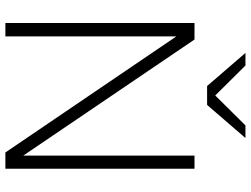

<svg xmlns="http://www.w3.org/2000/svg" viewBox="-132 -822 954 731"><g transform="rotate(90 345.5 -457.0)"><path d="M561 0H623V-720H573V-68L131 -720H68V0H119V-651ZM182 -914 308 -768H380L506 -914H458L344 -799L230 -914Z"/></g></svg>

Font: Aspekta 200
Style: Regular
Weight: 200
Designer: Ivo Dolenc
Version: Version 2.000